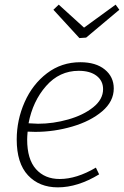

<svg xmlns="http://www.w3.org/2000/svg" viewBox="-20 -800 534 827"><path d="M99 -233Q97 -211 97 -199Q97 -114 135 -71.5Q173 -29 237 -29Q310 -29 393 -78L407 -49Q315 7 229 7Q149 7 100.5 -45Q52 -97 52 -199Q52 -283 86 -360Q120 -437 182.5 -484.5Q245 -532 326 -532Q393 -532 431.5 -500.5Q470 -469 470 -419Q470 -363 420 -320.5Q370 -278 291.5 -255Q213 -232 132 -232ZM103 -269Q131 -267 144 -267Q209 -267 274 -285.5Q339 -304 381.5 -338Q424 -372 424 -416Q424 -452 396 -473.5Q368 -495 319 -495Q236 -495 178.5 -429.5Q121 -364 103 -269ZM342 -681 478 -780 494 -758 351 -638 322 -636 210 -758 233 -780Z"/></svg>

Font: Bitter Pro Light
Style: Italic
Weight: 300
Italic angle: -9°
Designer: Sol Matas, and Bitter project Authors
Foundry: Sol Matas
Version: Version 1.010